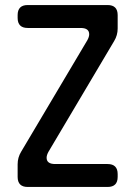

<svg xmlns="http://www.w3.org/2000/svg" viewBox="-20 -733 537 762"><path d="M90 9H407Q447 9 447 -31V-42Q447 -82 407 -82H199Q165 -82 165 -107Q165 -117 172 -130L433 -570Q447 -593 447 -620V-673Q447 -713 407 -713H90Q50 -713 50 -673V-662Q50 -622 90 -622H300Q334 -622 334 -597Q334 -587 327 -574L64 -131Q50 -108 50 -81V-31Q50 9 90 9Z"/></svg>

Font: WDXL Lubrifont JP N
Style: Regular
Weight: 400
Designer: [WDXL Lubrifont] Copyright 2020-2022 (c) NightFurySL2001, Skr-ZERO; [ZCOOL QingKe HuangYou] Copyright 2018-2022 (c) The 
Version: Version 2.001;hotconv 1.1.1;makeotfexe 2.6.0